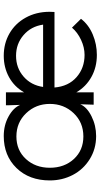

<svg xmlns="http://www.w3.org/2000/svg" viewBox="225 -747 539 1029"><g transform="rotate(-90 494.5 -232.5)"><path d="M277.8 -55.2Q353 -55.2 402.6 -107.4Q452.1 -159.7 452.1 -234.9Q452.1 -309.6 402.3 -361.8Q352.5 -414.1 277.8 -414.1Q203.6 -414.1 156.7 -363Q109.9 -312 109.9 -234.9Q109.9 -157.2 156.7 -106.2Q203.6 -55.2 277.8 -55.2ZM42 -234.9Q42 -345.2 108.4 -413.6Q174.8 -481.9 279.8 -481.9Q337.9 -481.9 384.5 -456.3Q431.2 -430.7 446.8 -394L444.8 -458V-470.2H514.2V-373Q543.5 -424.8 595.2 -453.4Q647 -481.9 710 -481.9Q776.4 -481.9 829.8 -451.2Q883.3 -420.4 914.3 -364.5Q945.3 -308.6 945.8 -237.8Q945.8 -217.8 944.8 -210H540Q546.4 -134.8 595.5 -91.8Q644.5 -48.8 714.8 -48.8Q754.9 -48.8 795.2 -67.6Q835.4 -86.4 860.8 -116.2L908.2 -67.9Q876.5 -26.9 824.2 -4.9Q772 17.1 714.8 17.1Q648.9 17.1 596.7 -12Q544.4 -41 514.2 -92.8V0H448.2V-7.8L450.2 -71.8Q435.1 -36.1 385.7 -11.5Q336.4 13.2 279.8 13.2Q210.9 13.2 155.8 -21.2Q100.6 -55.7 71.3 -112.1Q42 -168.5 42 -234.9ZM543 -271H877Q867.7 -335.4 821 -375.7Q774.4 -416 710 -416Q645 -416 598.6 -375.7Q552.2 -335.4 543 -271Z"/></g></svg>

Font: Kreadon
Style: Regular
Weight: 400
Designer: kohakuno
Foundry: StudioGnu
Version: Version 1.000;Glyphs 3.1.2 (3151)